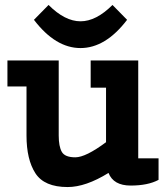

<svg xmlns="http://www.w3.org/2000/svg" viewBox="-20 -744 670 775"><path d="M253 11Q159 11 123 -44.5Q87 -100 87 -197V-395H10V-500H217V-197Q217 -153 229.5 -131Q242 -109 284 -109Q326 -109 408 -170V-390H346V-500H538V-105H620V-18Q577 5 507.5 5Q438 5 418 -46Q326 11 253 11ZM434 -724 493 -664Q406 -550 305 -550Q204 -550 117 -664L176 -724Q242 -658 305 -658Q368 -658 434 -724Z"/></svg>

Font: Cherry Swash
Style: Bold
Weight: 700
Designer: Kasatkina Nataliya
Foundry: Nataliya Kasatkina
Version: Version 1.001